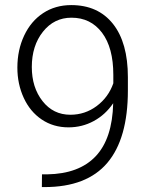

<svg xmlns="http://www.w3.org/2000/svg" viewBox="-20 -741 594 766"><path d="M431.6 -329.1Q400.4 -283.2 354 -258.1Q307.6 -232.9 253.4 -232.9Q192.9 -232.9 146.5 -264.2Q100.1 -295.4 74.7 -350.6Q49.3 -405.8 49.3 -471.2Q49.3 -541.5 76.4 -599.1Q103.5 -656.7 152.1 -688.7Q200.7 -720.7 264.2 -720.7Q371.1 -720.7 430.7 -645.8Q490.2 -570.8 490.2 -433.1V-380.4Q490.2 -188 408.2 -91.3Q326.2 5.4 157.7 5.4H147L147.5 -45.4H168Q295.4 -47.4 361.8 -117.7Q428.2 -188 431.6 -329.1ZM260.7 -283.2Q319.3 -283.2 366 -318.1Q412.6 -353 432.1 -408.7V-442.4Q432.1 -550.8 387 -610.6Q341.8 -670.4 265.1 -670.4Q195.8 -670.4 151.4 -614.5Q106.9 -558.6 106.9 -473.6Q106.9 -392.1 149.7 -337.6Q192.4 -283.2 260.7 -283.2Z"/></svg>

Font: SteelSelectRoboto
Style: Regular
Weight: 300
Designer: Google
Version: Version 2.137; 2017